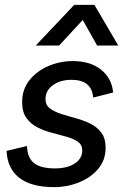

<svg xmlns="http://www.w3.org/2000/svg" viewBox="-20 -760 506 789"><path d="M203 9Q108 9 59 -29.5Q10 -68 7 -140L91 -160Q92 -113 119 -90.5Q146 -68 206 -68Q256 -68 287 -88Q318 -108 318 -142Q318 -165 300 -177.5Q282 -190 254 -198Q226 -206 194.5 -214Q163 -222 135 -236Q107 -250 89 -274.5Q71 -299 71 -340Q71 -393 101 -430.5Q131 -468 178.5 -488.5Q226 -509 279 -509Q351 -509 395 -474Q439 -439 445 -380L363 -359Q357 -432 274 -432Q228 -432 197.5 -410Q167 -388 167 -353Q167 -328 185 -314.5Q203 -301 231 -292Q259 -283 290.5 -274.5Q322 -266 350 -252.5Q378 -239 396 -215.5Q414 -192 414 -153Q414 -102 383.5 -66Q353 -30 304.5 -10.5Q256 9 203 9ZM466 -573H379L320 -678L223 -573H127L285 -740H368Z"/></svg>

Font: Livvic Medium
Style: Italic
Weight: 500
Italic angle: -10°
Designer: Jacques Le Bailly, Baron von Fonthausen
Version: Version 1.001; ttfautohint (v1.8.2)